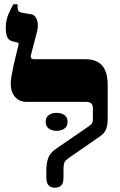

<svg xmlns="http://www.w3.org/2000/svg" viewBox="-20 -868 559 895"><path d="M236 7Q217 7 206.5 -4Q196 -15 196 -42V-73Q196 -106 204.5 -130.5Q213 -155 239 -173L392 -278Q405 -287 409 -293Q413 -299 413 -309V-364Q413 -379 405 -386Q397 -393 383 -393H105Q70 -393 50 -416.5Q30 -440 30 -479Q30 -492 33.5 -513Q37 -534 42 -557Q47 -580 52 -600.5Q57 -621 60.5 -635.5Q64 -650 65 -652Q67 -661 66.5 -665Q66 -669 61 -670L39 -675Q22 -679 14.5 -694Q7 -709 7 -740Q7 -774 20 -803.5Q33 -833 42 -848H62V-835Q62 -822 67 -816Q72 -810 91 -807L123 -802Q144 -799 152.5 -775Q161 -751 152 -718L124 -611Q122 -604 125 -598Q128 -592 141 -592H379Q411 -592 434 -580Q457 -568 469.5 -542Q482 -516 482 -473V-314Q482 -285 474.5 -266Q467 -247 447 -233L304 -134Q285 -121 280.5 -111Q276 -101 276 -82V-42Q276 -14 265.5 -3.5Q255 7 236 7ZM193 -300Q193 -322 208 -332Q223 -342 244 -342Q265 -342 280 -332Q295 -322 295 -300Q295 -279 280 -268.5Q265 -258 244 -258Q223 -258 208 -268.5Q193 -279 193 -300Z"/></svg>

Font: Noto Serif Hebrew Black
Style: Regular
Weight: 900
Version: Version 2.003